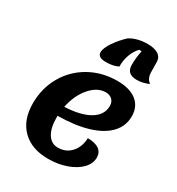

<svg xmlns="http://www.w3.org/2000/svg" viewBox="-212 -1018 1080 1174"><g transform="rotate(30 328.5 -431.5)"><path d="M226 -232V-219Q226 -146 252 -105Q278 -64 324 -64Q380 -64 416 -103Q452 -142 455 -206Q507 -206 534.5 -186.5Q562 -167 562 -130Q562 -88 528 -52.5Q494 -17 435.5 4Q377 25 306 25Q189 25 123 -41Q57 -107 57 -223Q57 -330 106.5 -416Q156 -502 243 -551Q330 -600 438 -600Q525 -600 573 -562Q621 -524 621 -456Q621 -387 574 -337Q527 -287 438 -260Q349 -233 226 -232ZM234 -300Q348 -305 410.5 -342.5Q473 -380 473 -444Q473 -471 456 -487.5Q439 -504 411 -504Q351 -504 301.5 -446Q252 -388 234 -300ZM486 -888Q531 -888 558.5 -871.5Q586 -855 587 -820L588 -748Q589 -704 619 -683Q576 -664 535 -664Q500 -664 481.5 -679.5Q463 -695 463 -732Q463 -779 474 -831H456Q430 -803 416 -764Q402 -725 403 -682Q369 -664 317 -664Q287 -664 273 -673.5Q259 -683 259 -699Q259 -731 291 -776.5Q323 -822 360 -856Q411 -888 486 -888Z"/></g></svg>

Font: Lemonada SemiBold
Style: Regular
Weight: 600
Designer: Mohamed Gaber (Arabic) Eduardo Tunni (Latin)
Foundry: Kief Type Foundry
Version: Version 3.006